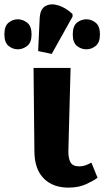

<svg xmlns="http://www.w3.org/2000/svg" viewBox="-91 -846 476 876"><path d="M221 10Q150 10 108.5 -32Q67 -74 66 -153L62 -536H231L221 -160Q220 -126 230 -106.5Q240 -87 271 -87Q286 -87 298.5 -91.5Q311 -96 326 -104L354 -35Q337 -22 302.5 -6Q268 10 221 10ZM145 -600 83 -613 90 -762Q92 -805 116.5 -818.5Q141 -832 175 -821.5Q209 -811 240 -782V-770ZM-10 -621Q-33 -621 -52 -636.5Q-71 -652 -71 -689Q-71 -727 -52 -742.5Q-33 -758 -10 -758Q13 -758 33 -742.5Q53 -727 53 -689Q53 -652 33 -636.5Q13 -621 -10 -621ZM304 -621Q279 -621 260 -636.5Q241 -652 241 -689Q241 -727 260 -742.5Q279 -758 304 -758Q326 -758 345.5 -742.5Q365 -727 365 -689Q365 -652 345.5 -636.5Q326 -621 304 -621Z"/></svg>

Font: Noto Serif ExtraCondensed Black
Style: Regular
Weight: 900
Width: 2
Designer: Monotype Design Team
Foundry: Monotype Imaging Inc.
Version: Version 2.015; ttfautohint (v1.8.4.7-5d5b)